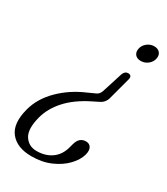

<svg xmlns="http://www.w3.org/2000/svg" viewBox="-182 -648 775 890"><g transform="rotate(30 205.5 -203.0)"><path d="M318 -262.5Q312 -232 287 -218.5L249 -199.5Q176 -163 133 -115.2Q90 -67.5 75.5 -12Q57 59 79.2 93Q101.5 127 143.5 127Q189.5 127 222.2 104.5Q255 82 267.5 39L274 15Q285.5 -26.5 321 -26.5Q339.5 -26.5 348 -12.5Q356.5 1.5 350 27Q341.5 58.5 312.5 89.2Q283.5 120 238 140Q192.5 160 135.5 160Q58 160 21.5 115Q-15 70 8.5 -17.5Q26 -83.5 80.8 -138Q135.5 -192.5 213 -225.5L250.5 -242.5Q265.5 -248.5 272.5 -268.5L307 -377.5Q315 -398 332 -398Q352.5 -398 348.5 -376.5ZM374.5 -566.5Q394.5 -566.5 404.8 -554.5Q415 -542.5 412 -525Q409 -504 391.8 -490Q374.5 -476 353.5 -476Q333 -476 323 -488Q313 -500 316 -518Q319 -538 336 -552.2Q353 -566.5 374.5 -566.5Z"/></g></svg>

Font: Fraunces 144pt SuperSoft Light
Style: Italic
Weight: 300
Italic angle: -16°
Version: Version 1.000;[b76b70a41]